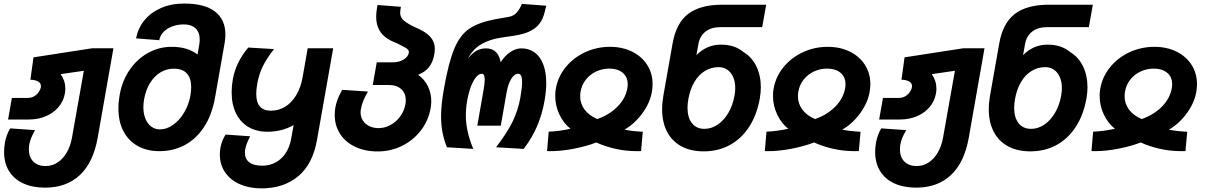

<svg xmlns="http://www.w3.org/2000/svg" viewBox="-20 -816 6640 1058"><path d="M2.5 21.5Q2.5 -2.5 7 -29.5Q16 -76 36 -108.5L173.5 -99Q146.5 -52.5 141.5 -20.5Q139 -8 139 7.5Q139 50 163.8 74.5Q188.5 99 231.5 99Q267.5 99 297.5 79.2Q327.5 59.5 348.2 23.5Q369 -12.5 377 -60L442 -426L314.5 -407.5Q340 -371 340 -327.5Q340 -315.5 337.5 -300.5Q330 -258.5 302.5 -226Q275 -193.5 232.5 -175.5Q190 -157.5 139.5 -157.5H24.5L45.5 -276.5H133.5Q153 -276.5 168.2 -285.5Q183.5 -294.5 193 -308Q202.5 -321.5 205 -335.5Q205.5 -337.5 205.5 -341.5Q205.5 -359 188.5 -367.8Q171.5 -376.5 147.5 -376.5L164.5 -500L488 -550H605L518.5 -58Q494.5 78.5 420.5 148.2Q346.5 218 228.5 218Q158.5 218 107.5 194.2Q56.5 170.5 29.5 126.2Q2.5 82 2.5 21.5Z M632.5 -218.5Q632.5 -252.5 639.5 -293.5Q653 -370.5 694 -430.5Q735 -490.5 795.5 -524.2Q856 -558 926.5 -558Q1014 -558 1068.5 -515.5L1078 -570.5Q1080.5 -587 1080.5 -598Q1080.5 -638.5 1057 -660Q1033.5 -681.5 994.5 -681.5Q959 -681.5 929.2 -670.5Q899.5 -659.5 880.8 -639.8Q862 -620 857.5 -594.5L730 -604.5Q740 -660 775.2 -703.5Q810.5 -747 867 -771.8Q923.5 -796.5 995.5 -796.5Q1107 -796.5 1164.5 -752.5Q1222 -708.5 1222 -625.5Q1222 -602.5 1217.5 -577L1165 -278.5Q1148 -182.5 1104.2 -116Q1060.5 -49.5 997.2 -16.2Q934 17 858 17Q790 17 739 -11.5Q688 -40 660.2 -93Q632.5 -146 632.5 -218.5ZM1029 -288.5Q1033.5 -315 1033.5 -336.5Q1033.5 -386 1009.2 -411.8Q985 -437.5 937 -437.5Q897.5 -437.5 863.5 -416.8Q829.5 -396 806.2 -357.8Q783 -319.5 774 -268.5Q770 -244.5 770 -225.5Q770 -190 781.2 -162.2Q792.5 -134.5 813.2 -118.8Q834 -103 861 -103Q898.5 -103 933.8 -128Q969 -153 994.5 -195.5Q1020 -238 1029 -288.5Z M1191.5 35.5Q1191.5 15.5 1195 -3.5Q1202.5 -42.5 1223 -74.5L1358.5 -65Q1337.5 -25 1331.5 5Q1329.5 14.5 1329.5 25Q1329.5 60 1354 78.5Q1378.5 97 1425 97Q1466 97 1499.5 78.8Q1533 60.5 1554.8 26.8Q1576.5 -7 1584.5 -52L1598 -127Q1567.5 -109 1530.5 -99.5Q1493.5 -90 1453.5 -90Q1393.5 -90 1349 -116.2Q1304.5 -142.5 1280.5 -191.5Q1256.5 -240.5 1256.5 -307Q1256.5 -342.5 1263 -379.5Q1280 -473.5 1348 -554L1490 -545.5Q1449.5 -494 1428.2 -450.5Q1407 -407 1397.5 -354Q1392 -322 1392 -299Q1392 -206 1473.5 -206Q1514.5 -206 1550.2 -227.2Q1586 -248.5 1611.8 -290.8Q1637.5 -333 1648 -393L1675.5 -550H1816L1727 -46Q1703.5 88.5 1623.2 155.2Q1543 222 1421 222Q1354 222 1302 199.2Q1250 176.5 1220.8 134.2Q1191.5 92 1191.5 35.5Z M1824.5 -182.5Q1824.5 -204.5 1828 -224Q1832 -246 1839.8 -267.2Q1847.5 -288.5 1865.5 -321L2007.5 -311.5Q1991 -283 1982 -261Q1973 -239 1969 -216Q1967 -206.5 1967 -196.5Q1967 -170.5 1980.2 -150.8Q1993.5 -131 2016 -120.5Q2038.5 -110 2065.5 -110Q2101 -110 2132.8 -127.8Q2164.5 -145.5 2186 -175.5Q2207.5 -205.5 2214 -241.5Q2216 -251.5 2216 -263.5Q2216 -302 2191.2 -324.8Q2166.5 -347.5 2125 -347.5H2034L2056 -472.5H2145Q2177.5 -472.5 2203 -487.2Q2228.5 -502 2233 -525.5Q2234 -534.5 2229 -541.2Q2224 -548 2213.2 -554Q2202.5 -560 2178.5 -572L2164 -579Q2106 -600.5 2079.5 -635.8Q2053 -671 2053 -723.5Q2053 -753.5 2060.5 -788.5L2189 -778.5Q2185 -753.5 2185 -745.5Q2185 -725 2199 -709.2Q2213 -693.5 2253 -672.5Q2294.5 -655 2320.5 -638.5Q2346.5 -622 2361.2 -599.5Q2376 -577 2376 -545.5Q2376 -534 2373.5 -517.5Q2366 -474 2344 -446.2Q2322 -418.5 2284 -404Q2319 -379 2337.8 -341Q2356.5 -303 2356.5 -258Q2356.5 -238 2353 -220Q2341 -151.5 2299.2 -97.2Q2257.5 -43 2195.2 -12.2Q2133 18.5 2061 18.5Q1991 18.5 1937.2 -7Q1883.5 -32.5 1854 -78.2Q1824.5 -124 1824.5 -182.5Z M2410.5 -173.5Q2410.5 -240.5 2427 -331Q2452 -473 2483.2 -547.5Q2514.5 -622 2564.5 -656.8Q2614.5 -691.5 2704 -709L2786 -723.5Q2811 -728.5 2827 -746.2Q2843 -764 2856 -794.5L2990 -784.5Q2981.5 -748 2976.8 -733.2Q2972 -718.5 2963.5 -702Q2944.5 -668 2909.2 -648.5Q2874 -629 2814.5 -619.5L2740 -608.5Q2679 -599 2633.2 -573Q2587.5 -547 2557.5 -492.5Q2582 -523.5 2605.8 -536.5Q2629.5 -549.5 2658 -549.5Q2725 -549.5 2739 -473Q2762.5 -510 2792.8 -529.8Q2823 -549.5 2852.5 -549.5Q2895 -549.5 2926 -527Q2957 -504.5 2973.5 -461.2Q2990 -418 2990 -357.5Q2990 -314.5 2981 -262.5Q2968 -187.5 2940.2 -122Q2912.5 -56.5 2865.5 4.5L2713.5 -4.5Q2775.5 -85.5 2805.2 -147Q2835 -208.5 2847.5 -279Q2857 -333.5 2857 -363.5Q2857 -409.5 2836 -409.5Q2814 -409.5 2796.8 -380.8Q2779.5 -352 2772 -309L2739.5 -123.5H2610L2644.5 -319Q2651 -355 2651 -377Q2651 -393 2647.2 -401.2Q2643.5 -409.5 2635 -409.5Q2619 -409.5 2603.5 -391.2Q2588 -373 2575 -339Q2562 -305 2554 -259.5Q2547 -219 2547 -180.5Q2547 -137.5 2556.8 -92.2Q2566.5 -47 2588 4.5L2442.5 -4.5Q2426.5 -45 2418.5 -86Q2410.5 -127 2410.5 -173.5Z M3123.5 -106.5Q3085.5 -136.5 3062.5 -185.2Q3039.5 -234 3039.5 -288Q3039.5 -309.5 3043 -328.5Q3055 -394.5 3098.2 -447Q3141.5 -499.5 3205.5 -528.8Q3269.5 -558 3341 -558Q3409 -558 3462.5 -531.8Q3516 -505.5 3546 -458.8Q3576 -412 3576 -352Q3576 -333 3572 -309Q3561.5 -249 3519.5 -191.5Q3477.5 -134 3421 -101.5Q3466.5 -92.5 3522 -90L3512.5 16.5L3492.5 17Q3427 17 3369 3.5Q3311 -10 3266 -31Q3213 -10.5 3143.8 3.2Q3074.5 17 3011 17L2994.5 16.5L3003.5 -90.5Q3060.5 -92.5 3123.5 -106.5ZM3177 -285.5Q3177 -245 3201.2 -212.2Q3225.5 -179.5 3271 -160Q3337 -182.5 3382 -227.8Q3427 -273 3437 -329.5Q3439 -339.5 3439 -351.5Q3439 -392.5 3411.2 -415.2Q3383.5 -438 3338 -438Q3299.5 -438 3265.5 -422.2Q3231.5 -406.5 3208.5 -377.5Q3185.5 -348.5 3179 -310Q3177 -298.5 3177 -285.5Z M3628.5 -214.5Q3628.5 -248.5 3635.5 -289.5L3686.5 -578Q3706 -688.5 3772 -739.2Q3838 -790 3959 -790H4202L4180 -666.5H3951.5Q3899.5 -666.5 3868 -642.2Q3836.5 -618 3828.5 -573.5L3817.5 -512Q3874.5 -570 3952 -570Q3992.5 -570 4023 -559.5Q4053.5 -549 4078.5 -528Q4123.5 -501 4148 -450.2Q4172.5 -399.5 4172.5 -335Q4172.5 -307.5 4167 -274.5Q4151 -183.5 4108.5 -117.8Q4066 -52 4002 -17Q3938 18 3857.5 18Q3785.5 18 3734 -10.2Q3682.5 -38.5 3655.5 -90.8Q3628.5 -143 3628.5 -214.5ZM4027.5 -289Q4031.5 -312 4031.5 -330Q4031.5 -364.5 4020.2 -390.8Q4009 -417 3988.2 -431.5Q3967.5 -446 3940 -446Q3898 -446 3863.5 -424.5Q3829 -403 3805.8 -363.2Q3782.5 -323.5 3773 -269.5Q3768.5 -244 3768.5 -221.5Q3768.5 -168 3793 -137Q3817.5 -106 3862 -106Q3900 -106 3934.5 -129.2Q3969 -152.5 3993.5 -194.2Q4018 -236 4027.5 -289Z M4323.5 -106.5Q4285.5 -136.5 4262.5 -185.2Q4239.5 -234 4239.5 -288Q4239.5 -309.5 4243 -328.5Q4255 -394.5 4298.2 -447Q4341.5 -499.5 4405.5 -528.8Q4469.5 -558 4541 -558Q4609 -558 4662.5 -531.8Q4716 -505.5 4746 -458.8Q4776 -412 4776 -352Q4776 -333 4772 -309Q4761.5 -249 4719.5 -191.5Q4677.5 -134 4621 -101.5Q4666.5 -92.5 4722 -90L4712.5 16.5L4692.5 17Q4627 17 4569 3.5Q4511 -10 4466 -31Q4413 -10.5 4343.8 3.2Q4274.5 17 4211 17L4194.5 16.5L4203.5 -90.5Q4260.5 -92.5 4323.5 -106.5ZM4377 -285.5Q4377 -245 4401.2 -212.2Q4425.5 -179.5 4471 -160Q4537 -182.5 4582 -227.8Q4627 -273 4637 -329.5Q4639 -339.5 4639 -351.5Q4639 -392.5 4611.2 -415.2Q4583.5 -438 4538 -438Q4499.5 -438 4465.5 -422.2Q4431.5 -406.5 4408.5 -377.5Q4385.5 -348.5 4379 -310Q4377 -298.5 4377 -285.5Z M4802.5 21.5Q4802.5 -2.5 4807 -29.5Q4816 -76 4836 -108.5L4973.5 -99Q4946.5 -52.5 4941.5 -20.5Q4939 -8 4939 7.5Q4939 50 4963.8 74.5Q4988.5 99 5031.5 99Q5067.5 99 5097.5 79.2Q5127.5 59.5 5148.2 23.5Q5169 -12.5 5177 -60L5242 -426L5114.5 -407.5Q5140 -371 5140 -327.5Q5140 -315.5 5137.5 -300.5Q5130 -258.5 5102.5 -226Q5075 -193.5 5032.5 -175.5Q4990 -157.5 4939.5 -157.5H4824.5L4845.5 -276.5H4933.5Q4953 -276.5 4968.2 -285.5Q4983.5 -294.5 4993 -308Q5002.5 -321.5 5005 -335.5Q5005.5 -337.5 5005.5 -341.5Q5005.5 -359 4988.5 -367.8Q4971.5 -376.5 4947.5 -376.5L4964.5 -500L5288 -550H5405L5318.5 -58Q5294.5 78.5 5220.5 148.2Q5146.5 218 5028.5 218Q4958.5 218 4907.5 194.2Q4856.5 170.5 4829.5 126.2Q4802.5 82 4802.5 21.5Z M5428.5 -214.5Q5428.5 -248.5 5435.5 -289.5L5486.5 -578Q5506 -688.5 5572 -739.2Q5638 -790 5759 -790H6002L5980 -666.5H5751.5Q5699.5 -666.5 5668 -642.2Q5636.5 -618 5628.5 -573.5L5617.5 -512Q5674.5 -570 5752 -570Q5792.5 -570 5823 -559.5Q5853.5 -549 5878.5 -528Q5923.5 -501 5948 -450.2Q5972.5 -399.5 5972.5 -335Q5972.5 -307.5 5967 -274.5Q5951 -183.5 5908.5 -117.8Q5866 -52 5802 -17Q5738 18 5657.5 18Q5585.5 18 5534 -10.2Q5482.5 -38.5 5455.5 -90.8Q5428.5 -143 5428.5 -214.5ZM5827.5 -289Q5831.5 -312 5831.5 -330Q5831.5 -364.5 5820.2 -390.8Q5809 -417 5788.2 -431.5Q5767.5 -446 5740 -446Q5698 -446 5663.5 -424.5Q5629 -403 5605.8 -363.2Q5582.5 -323.5 5573 -269.5Q5568.5 -244 5568.5 -221.5Q5568.5 -168 5593 -137Q5617.5 -106 5662 -106Q5700 -106 5734.5 -129.2Q5769 -152.5 5793.5 -194.2Q5818 -236 5827.5 -289Z M6123.5 -106.5Q6085.5 -136.5 6062.5 -185.2Q6039.5 -234 6039.5 -288Q6039.5 -309.5 6043 -328.5Q6055 -394.5 6098.2 -447Q6141.5 -499.5 6205.5 -528.8Q6269.5 -558 6341 -558Q6409 -558 6462.5 -531.8Q6516 -505.5 6546 -458.8Q6576 -412 6576 -352Q6576 -333 6572 -309Q6561.5 -249 6519.5 -191.5Q6477.5 -134 6421 -101.5Q6466.5 -92.5 6522 -90L6512.5 16.5L6492.5 17Q6427 17 6369 3.5Q6311 -10 6266 -31Q6213 -10.5 6143.8 3.2Q6074.5 17 6011 17L5994.5 16.5L6003.5 -90.5Q6060.5 -92.5 6123.5 -106.5ZM6177 -285.5Q6177 -245 6201.2 -212.2Q6225.5 -179.5 6271 -160Q6337 -182.5 6382 -227.8Q6427 -273 6437 -329.5Q6439 -339.5 6439 -351.5Q6439 -392.5 6411.2 -415.2Q6383.5 -438 6338 -438Q6299.5 -438 6265.5 -422.2Q6231.5 -406.5 6208.5 -377.5Q6185.5 -348.5 6179 -310Q6177 -298.5 6177 -285.5Z"/></svg>

Font: JuliaMono ExtraBoldItalic
Style: Regular
Weight: 800
Italic angle: -9°
Monospace: yes
Designer: cormullion
Foundry: corm
Version: Version 0.049; ttfautohint (v1.8.4)